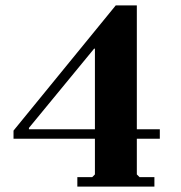

<svg xmlns="http://www.w3.org/2000/svg" viewBox="-20 -690 670 710"><path d="M30 -177 87 -212H571V-177ZM30 -177V-207L408 -670H486V-45L496 -35H551V0H266V-35H321L331 -45V-510H328L87 -217V-212Z"/></svg>

Font: Brygada 1918
Style: Regular
Weight: 400
Designer: Mateusz Machalski | Borys Kosmynka | Przemek Hoffer
Foundry: NIEPODLEGLA 2018
Version: Version 3.006